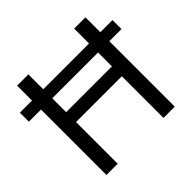

<svg xmlns="http://www.w3.org/2000/svg" viewBox="-172 -900 1085 1085"><g transform="rotate(-45 370.5 -357.0)"><path d="M97 0V-523H0V-595H97V-714H187V-595H553V-714H643V-595H740V-523H643V0H553V-333H187V0ZM187 -412H553V-523H187Z"/></g></svg>

Font: Noto Sans Chorasmian
Style: Regular
Weight: 400
Designer: Federico Parra Barrios
Foundry: Google LLC
Version: Version 1.004; ttfautohint (v1.8.4.7-5d5b)